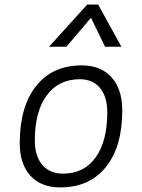

<svg xmlns="http://www.w3.org/2000/svg" viewBox="-20 -815 626 845"><path d="M245.1 9.8Q161.1 9.8 114 -41.5Q66.9 -92.8 66.9 -184.1Q66.9 -346.2 139.2 -436.8Q211.4 -527.3 339.8 -527.3Q423.8 -527.3 470.9 -474.9Q518.1 -422.4 518.1 -328.6Q518.1 -168.9 445.8 -79.6Q373.5 9.8 245.1 9.8ZM257.8 -50.8Q349.6 -50.8 400.9 -122.1Q452.1 -193.4 452.1 -320.3Q452.1 -389.2 420.4 -427.7Q388.7 -466.3 331.1 -466.3Q238.3 -466.3 185.8 -395.3Q133.3 -324.2 133.3 -197.3Q133.3 -128.4 166 -89.6Q198.7 -50.8 257.8 -50.8ZM412.1 -794.9 514.2 -609.4H442.4L380.4 -736.8L272.5 -609.4H195.8L363.8 -794.9Z"/></svg>

Font: Cascadia Mono Light
Style: Italic
Weight: 300
Italic angle: -10°
Monospace: yes
Designer: Aaron Bell
Foundry: Saja Typeworks
Version: Version 2404.023; ttfautohint (v1.8.4)